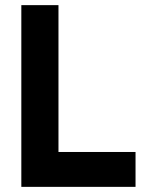

<svg xmlns="http://www.w3.org/2000/svg" viewBox="-20 -727 592 747"><path d="M63 -707H207.5V0H63ZM205.6 -135.7H507.3V0H205.6Z"/></svg>

Font: Wanted Sans Std Variable
Style: Regular
Weight: 400
Designer: Original Design by Kil Hyung-jin and Kang Hanbin, Wanted Lab, Inc;
Foundry: Wanted Lab, Inc.
Version: Version 1.003;Glyphs 3.2 (3227)